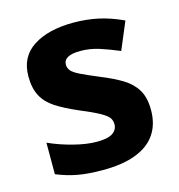

<svg xmlns="http://www.w3.org/2000/svg" viewBox="-89 -635 676 724"><g transform="rotate(-15 248.5 -273.0)"><path d="M459 -162Q459 -107 433 -68.5Q407 -30 355 -10Q303 10 226 10Q169 10 128 2.5Q87 -5 46 -22V-145Q90 -125 141 -112Q192 -99 231 -99Q275 -99 293.5 -112Q312 -125 312 -146Q312 -160 304.5 -171Q297 -182 272 -196Q247 -210 194 -232Q143 -254 110 -275.5Q77 -297 61 -327.5Q45 -358 45 -404Q45 -480 104 -518Q163 -556 261 -556Q312 -556 358 -546Q404 -536 453 -513L408 -406Q368 -423 332 -434.5Q296 -446 259 -446Q226 -446 209.5 -437Q193 -428 193 -410Q193 -397 201.5 -386.5Q210 -376 234.5 -364Q259 -352 307 -332Q354 -313 388 -292.5Q422 -272 440.5 -241.5Q459 -211 459 -162Z"/></g></svg>

Font: Noto Sans Hebrew
Style: Bold
Weight: 700
Designer: Monotype Design Team
Foundry: Monotype Imaging Inc.
Version: Version 2.003